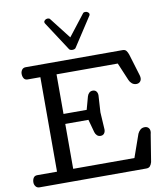

<svg xmlns="http://www.w3.org/2000/svg" viewBox="-115 -1237 1149 1331"><g transform="rotate(-10 459.0 -571.5)"><path d="M17.6 0ZM566.9 -316.9Q566.9 -299.8 558.1 -288.8Q549.3 -277.8 532.7 -277.8Q517.6 -277.8 507.6 -287.6Q497.6 -297.4 493.7 -311L468.8 -401.9H305.7V-85.9H736.8L793.5 -247.1Q800.3 -262.2 812.5 -273.2Q824.7 -284.2 843.8 -284.2Q859.9 -284.2 869.6 -274.4Q879.4 -264.6 879.4 -248Q879.4 -243.2 878.7 -238.3Q877.9 -233.4 876.5 -229L845.7 -38.1Q840.8 -20.5 832 -10.3Q823.2 0 805.7 0H53.7Q36.6 0 27.1 -12.5Q17.6 -24.9 17.6 -41Q17.6 -59.1 25.9 -72.5Q34.2 -85.9 52.7 -85.9H191.9V-751H102.5Q84 -751 75.9 -764.4Q67.9 -777.8 67.9 -795.9Q67.9 -812 77.1 -824.5Q86.4 -836.9 103.5 -836.9H785.6Q803.2 -836.9 811.5 -826.4Q819.8 -815.9 825.7 -798.8L872.6 -644Q874 -638.7 874.8 -633.8Q875.5 -628.9 875.5 -625Q875.5 -608.9 865.5 -598.9Q855.5 -588.9 839.8 -588.9Q821.8 -588.9 808.8 -599.9Q795.9 -610.8 789.6 -626L736.8 -751H305.7V-472.2H468.8L493.7 -563Q497.6 -576.7 507.6 -586.4Q517.6 -596.2 532.7 -596.2Q549.3 -596.2 558.1 -585.2Q566.9 -574.2 566.9 -557.1L559.6 -439ZM444.3 -898.9Q437.5 -898.9 431.2 -901.1Q424.8 -903.3 421.9 -907.2L290 -1109.4Q287.6 -1112.3 286.4 -1115.5Q285.2 -1118.7 285.2 -1121.6Q285.2 -1130.4 293.5 -1136.5Q301.8 -1142.6 311.5 -1142.6Q315.9 -1142.6 320.6 -1141.4Q325.2 -1140.1 328.1 -1136.2L444.3 -986.8L560.5 -1136.2Q563.5 -1140.1 568.1 -1141.4Q572.8 -1142.6 577.1 -1142.6Q586.9 -1142.6 595.2 -1136.5Q603.5 -1130.4 603.5 -1121.6Q603.5 -1118.7 602.3 -1115.5Q601.1 -1112.3 598.6 -1109.4L466.8 -907.2Q463.9 -903.3 457.5 -901.1Q451.2 -898.9 444.3 -898.9Z"/></g></svg>

Font: Cutive
Style: Regular
Weight: 400
Designer: Vernon Adams
Version: Version 1.002